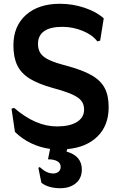

<svg xmlns="http://www.w3.org/2000/svg" viewBox="-20 -780 636 1016"><path d="M336 9 332 22Q413 45 413 117Q413 163 381.5 189.5Q350 216 298 216Q268 216 242 208.5Q216 201 199 187L183 108L190 104Q211 123 227.5 130.5Q244 138 262 138Q279 138 290 128.5Q301 119 301 103Q301 83 283 73Q265 63 234 63L245 8Q135 -8 59 -82L41 -205L55 -209Q168 -111 281 -111Q349 -111 387 -134.5Q425 -158 425 -200Q425 -228 410.5 -246.5Q396 -265 361.5 -280.5Q327 -296 261 -314Q182 -336 137 -364Q92 -392 71.5 -434Q51 -476 51 -540Q51 -642 117.5 -701Q184 -760 297 -760Q364 -760 427 -739Q490 -718 529 -683L510 -565L495 -561Q470 -595 418 -616.5Q366 -638 310 -638Q246 -638 213.5 -615Q181 -592 181 -548Q181 -518 194.5 -498Q208 -478 239.5 -463Q271 -448 329 -433Q415 -410 463.5 -382.5Q512 -355 533.5 -315Q555 -275 555 -213Q555 -116 496 -58Q437 0 336 9Z"/></svg>

Font: Farro Medium
Style: Regular
Weight: 500
Designer: Aceler Chua
Foundry: Grayscale Limited
Version: Version 1.101